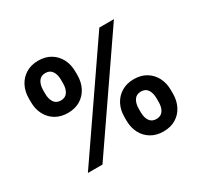

<svg xmlns="http://www.w3.org/2000/svg" viewBox="-154 -945 1222 1162"><g transform="rotate(-30 457.0 -363.5)"><path d="M71.8 -543.9V-569.3Q71.8 -618.2 91.8 -656.5Q111.8 -694.8 148.2 -717Q184.6 -739.3 234.4 -739.3Q284.7 -739.3 321 -717Q357.4 -694.8 377.2 -656.5Q397 -618.2 397 -569.3V-543.9Q397 -495.6 377.2 -457.3Q357.4 -418.9 321 -396.7Q284.7 -374.5 234.4 -374.5Q184.6 -374.5 147.9 -396.7Q111.3 -418.9 91.6 -457.3Q71.8 -495.6 71.8 -543.9ZM171.9 -569.3V-543.9Q171.9 -507.3 187.5 -484.4Q203.1 -461.4 234.4 -461.4Q266.1 -461.4 281.5 -484.4Q296.9 -507.3 296.9 -543.9V-569.3Q296.9 -606.4 281.5 -629.6Q266.1 -652.8 234.4 -652.8Q203.1 -652.8 187.5 -629.4Q171.9 -606 171.9 -569.3ZM516.6 -157.7V-183.1Q516.6 -231.9 536.6 -270.3Q556.6 -308.6 593.3 -330.8Q629.9 -353 679.2 -353Q729.5 -353 765.9 -330.8Q802.2 -308.6 822 -270.3Q841.8 -231.9 841.8 -183.1V-157.7Q841.8 -109.4 822 -70.8Q802.2 -32.2 765.9 -10.3Q729.5 11.7 679.2 11.7Q629.4 11.7 592.8 -10.5Q556.2 -32.7 536.4 -71Q516.6 -109.4 516.6 -157.7ZM616.7 -183.1V-157.7Q616.7 -120.6 632.3 -97.9Q647.9 -75.2 679.2 -75.2Q710.9 -75.2 726.3 -97.9Q741.7 -120.6 741.7 -157.7V-183.1Q741.7 -220.2 726.6 -243.4Q711.4 -266.6 679.2 -266.6Q647.9 -266.6 632.3 -243.2Q616.7 -219.7 616.7 -183.1ZM155.8 0 655.8 -727.5H757.8L257.8 0Z"/></g></svg>

Font: Inter Cardless Tabular Bold
Style: Bold
Weight: 700
Designer: Rasmus Andersson
Foundry: rsms
Version: Version 4.000;git-4fc901f